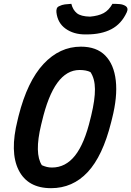

<svg xmlns="http://www.w3.org/2000/svg" viewBox="-20 -964 687 1004"><path d="M403 -720Q485 -720 530.5 -673.5Q576 -627 585.5 -542.5Q595 -458 566 -344L561 -324Q517 -148 438.5 -64Q360 20 247 20Q125 20 77.5 -74.5Q30 -169 72 -336L77 -357Q123 -539 207.5 -629.5Q292 -720 403 -720ZM195 -311Q159 -161 199 -100Q213 -94 225 -91Q237 -88 252 -88Q323 -88 372.5 -150.5Q422 -213 453 -344L457 -360Q477 -443 476.5 -498Q476 -553 453 -587Q431 -598 396 -598Q329 -598 280 -531Q231 -464 199 -327ZM568 -944Q589 -944 606 -942.5Q623 -941 636 -933Q653 -922 643 -900Q615 -839 562.5 -811.5Q510 -784 433 -784H425Q365 -784 323 -814Q281 -844 275 -900Q274 -911 277 -919.5Q280 -928 290 -932Q304 -939 319 -941Q334 -943 353 -944Q361 -912 382 -895Q403 -878 451 -877Q495 -881 522 -895.5Q549 -910 568 -944Z"/></svg>

Font: Recursive Mn Csl St SmB
Style: Italic
Weight: 600
Italic angle: -15°
Monospace: yes
Version: Version 1.079;hotconv 1.0.112;makeotfexe 2.5.65598; ttfautoh